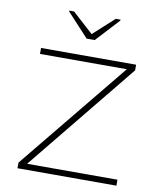

<svg xmlns="http://www.w3.org/2000/svg" viewBox="-98 -1000 906 1078"><g transform="rotate(10 355.0 -461.0)"><path d="M76 0V-32L584 -654H89V-688H631V-656L125 -34H640V0ZM332 -784 209 -917V-922H236L355 -814L474 -922H501V-917L378 -784Z"/></g></svg>

Font: Saira Expanded Thin
Style: Regular
Weight: 250
Width: 7
Designer: Hector Gatti with collaboration of the Omnibus-Type team
Foundry: Omnibus-Type
Version: Version 1.101